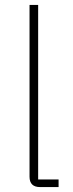

<svg xmlns="http://www.w3.org/2000/svg" viewBox="-20 -760 295 780"><path d="M143 0Q100 0 100 -42V-740H135V-31H218V0Z"/></svg>

Font: IBM Plex Sans Thai ExtLt
Style: Regular
Weight: 200
Designer: Mike Abbink, Paul van der Laan, Pieter van Rosmalen, Ben Mitchell, Mark Frömberg
Foundry: Bold Monday
Version: Version 1.2